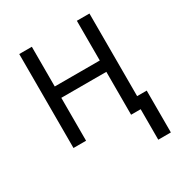

<svg xmlns="http://www.w3.org/2000/svg" viewBox="-166 -648 882 938"><g transform="rotate(-30 275.0 -179.0)"><path d="M456 172V0H402V-242H148V0H77V-530H148V-306H402V-530H473V-64H527V172Z"/></g></svg>

Font: Lode
Style: Regular
Weight: 400
Monospace: yes
Designer: Belleve Invis
Foundry: Belleve Invis
Version: Version 29.2.0; ttfautohint (v1.8.3)